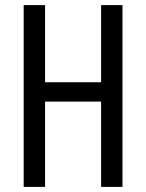

<svg xmlns="http://www.w3.org/2000/svg" viewBox="-20 -734 573 754"><path d="M461 0V-714H377V-411H157V-714H73V0H157V-335H377V0Z"/></svg>

Font: Noto Sans Devanagari ExtraCondensed
Style: Regular
Weight: 400
Width: 2
Designer: Jelle Bosma - Monotype Design Team
Foundry: Monotype Imaging Inc.
Version: Version 2.004